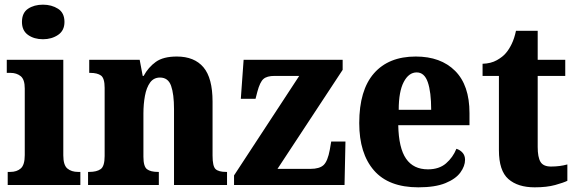

<svg xmlns="http://www.w3.org/2000/svg" viewBox="-20 -792 2467 822"><path d="M164 -624Q126 -624 100 -642.5Q74 -661 74 -698Q74 -737 100 -754.5Q126 -772 164 -772Q201 -772 228.5 -754.5Q256 -737 256 -698Q256 -661 228.5 -642.5Q201 -624 164 -624ZM13 0V-56H24Q52 -56 69 -71Q86 -86 86 -128V-413Q86 -452 68.5 -466Q51 -480 25 -480H9V-536H251V-127Q251 -85 268.5 -70.5Q286 -56 314 -56H324V0Z M357 0V-56H362Q394 -56 411 -68Q428 -80 428 -124V-416Q428 -457 412.5 -468.5Q397 -480 366 -480H362V-536H578L591 -467H595Q615 -504 647 -527Q679 -550 737 -550Q812 -550 851 -504Q890 -458 890 -357V-126Q890 -80 903 -68Q916 -56 948 -56H952V0H725V-325Q725 -389 712.5 -424.5Q700 -460 665 -460Q638 -460 622.5 -438.5Q607 -417 600.5 -381.5Q594 -346 594 -306V-121Q594 -79 609.5 -67.5Q625 -56 656 -56H660V0Z M982 0V-41L1261 -467H1155Q1123 -467 1108 -454Q1093 -441 1082 -400L1074 -369H1011L1023 -536H1447V-493L1168 -69H1309Q1348 -69 1365.5 -85.5Q1383 -102 1392 -151L1398 -186H1459L1455 0Z M1771 10Q1644 10 1581 -62.5Q1518 -135 1518 -265Q1518 -406 1581 -478Q1644 -550 1760 -550Q1867 -550 1928.5 -488.5Q1990 -427 1990 -308V-256H1685Q1687 -158 1718.5 -112.5Q1750 -67 1812 -67Q1860 -67 1889.5 -92.5Q1919 -118 1934 -155Q1950 -150 1960.5 -138Q1971 -126 1971 -108Q1971 -81 1951 -53.5Q1931 -26 1887 -8Q1843 10 1771 10ZM1826 -322Q1826 -398 1811.5 -440Q1797 -482 1764 -482Q1730 -482 1708.5 -441Q1687 -400 1687 -322Z M2269 10Q2197 10 2156.5 -25.5Q2116 -61 2116 -149V-467H2046V-519Q2082 -520 2107.5 -534.5Q2133 -549 2146 -565Q2159 -580 2170.5 -603.5Q2182 -627 2189 -660H2282V-536H2400V-467H2282V-163Q2282 -119 2294 -99Q2306 -79 2339 -79Q2377 -79 2409 -88V-18Q2393 -10 2357 0Q2321 10 2269 10Z"/></svg>

Font: Noto Serif Myanmar SemiCondensed ExtraBold
Style: Regular
Weight: 800
Width: 4
Designer: Ben Mitchell and the Monotype Design Team
Foundry: Monotype Imaging Inc.
Version: Version 2.106; ttfautohint (v1.8.4.7-5d5b)